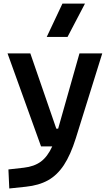

<svg xmlns="http://www.w3.org/2000/svg" viewBox="-20 -815 626 1069"><path d="M208.5 0 22 -517.6H148.9L293.5 -98.6H303.7L422.4 -517.6H549.3L402.3 -45.9Q373 47.4 335.7 104Q298.3 160.6 247.1 189Q195.8 217.3 124.5 224.6L31.7 234.4L26.9 128.4L112.8 118.7Q169.9 112.3 207.3 85Q244.6 57.6 271 0ZM240.2 -609.4 327.6 -794.9H453.1L356 -609.4Z"/></svg>

Font: Caskaydia Cove SemiBold
Style: Regular
Weight: 600
Monospace: yes
Designer: Aaron Bell
Foundry: Saja Typeworks
Version: Version 4.300; ttfautohint (v1.8.3)